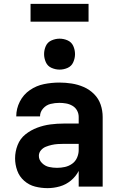

<svg xmlns="http://www.w3.org/2000/svg" viewBox="-20 -965 616 993"><path d="M226 8Q258 8 289.5 -1Q321 -10 346.5 -31Q372 -52 387 -81V0H511V-360Q511 -393 500.5 -424Q490 -455 466.5 -478.5Q443 -502 413 -515Q383 -528 351 -533Q319 -538 287 -538Q247 -538 207.5 -530Q168 -522 134.5 -499Q101 -476 82.5 -439.5Q64 -403 64 -363H187Q187 -386 203 -404Q219 -422 241.5 -427.5Q264 -433 287 -433Q304 -433 321.5 -430Q339 -427 354.5 -418Q370 -409 378.5 -393.5Q387 -378 387 -360V-326H310Q275 -326 240.5 -321.5Q206 -317 172.5 -304.5Q139 -292 111.5 -270Q84 -248 71 -214.5Q58 -181 58 -146Q58 -114 69 -83Q80 -52 105 -30Q130 -8 161.5 0Q193 8 226 8ZM275 -97Q254 -97 233.5 -101.5Q213 -106 197 -122Q181 -138 181 -159Q181 -175 191.5 -187.5Q202 -200 217 -206Q232 -212 247.5 -215.5Q263 -219 279 -220Q295 -221 310 -221H387V-189Q387 -169 378.5 -149.5Q370 -130 353 -118Q336 -106 316 -101.5Q296 -97 275 -97ZM288 -605Q310 -605 330 -614Q350 -623 359 -643.5Q368 -664 368 -685Q368 -707 359 -727Q350 -747 330 -756Q310 -765 288 -765Q267 -765 246.5 -756Q226 -747 217 -727Q208 -707 208 -685Q208 -664 217 -643.5Q226 -623 246.5 -614Q267 -605 288 -605ZM438 -853V-945H138V-853Z"/></svg>

Font: Iosevka Sparkle
Style: Bold
Weight: 700
Designer: Belleve Invis
Foundry: Belleve Invis
Version: Version 4.5.0; ttfautohint (v1.8.3)